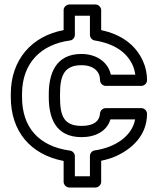

<svg xmlns="http://www.w3.org/2000/svg" viewBox="-20 -689 701 854"><path d="M197 -257C197 -171 223 -79 343 -79C405 -79 456 -106 471 -158H581C567 -81 488 -32 401 -20C389 -18 380 -7 380 5V95H313V6C313 -6 304 -17 292 -19C152 -38 78 -123 78 -257V-271C78 -409 163 -492 292 -509C305 -511 313 -523 313 -534V-619H380V-534C380 -522 389 -511 401 -509C489 -495 545 -456 571 -397C576 -385 580 -370 582 -357H473C460 -415 407 -449 342 -449C224 -449 197 -355 197 -271ZM28 -271V-257C28 -107 113 -2 263 27V120C263 131 273 145 288 145H405C416 145 430 135 430 120V26C453 21 476 15 497 5C567 -27 634 -87 634 -183C634 -194 624 -208 609 -208H450C439 -208 426 -199 425 -185C423 -152 399 -129 343 -129C262 -129 247 -176 247 -257V-271C247 -350 264 -399 342 -399C398 -399 425 -370 425 -332C425 -321 435 -307 450 -307H609C620 -307 634 -317 634 -332C634 -362 628 -391 616 -417C584 -489 520 -536 430 -555V-644C430 -655 420 -669 405 -669H288C277 -669 263 -659 263 -644V-555C122 -529 28 -424 28 -271Z"/></svg>

Font: Asimov
Style: XWidOu
Weight: 500
Designer: Google
Version: Version 2.000980; 2014